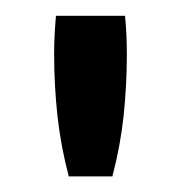

<svg xmlns="http://www.w3.org/2000/svg" viewBox="-20 -690 218 244"><path d="M138.9 -669.9H51.1Q50 -656.9 49.4 -645.5Q48.8 -634.2 48.8 -621.1Q48.8 -581.7 53 -542.8Q57.3 -504 67.4 -465.8H122.8Q132.9 -504 137.1 -542.8Q141.2 -581.7 141.2 -621.1Q141.2 -634.2 140.6 -646.1Q140 -658 138.9 -669.9Z"/></svg>

Font: SaysetthaMai Thin
Style: Regular
Weight: 100
Designer: John M. Durdin
Foundry: Lao Script for Windows
Version: Version 1.101